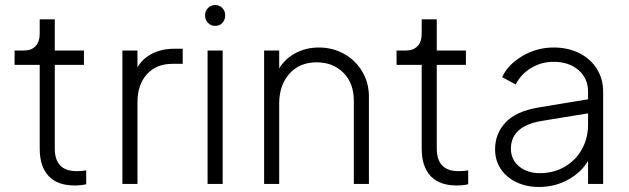

<svg xmlns="http://www.w3.org/2000/svg" viewBox="-20 -732 2502 764"><path d="M138 -141V-474H38V-531H76Q105 -531 121.5 -548.5Q138 -566 138 -598V-655H198V-531H314V-474H198V-141Q198 -51 285 -51Q308 -51 323 -54V1Q304 6 276 6Q209 6 173.5 -31.5Q138 -69 138 -141Z M467 -531H527V-464Q547 -499 585.5 -518.5Q624 -538 673 -538H707V-478H666Q602 -478 564.5 -436.5Q527 -395 527 -325V0H467Z M806 -531H866V0H806ZM836 -712Q853 -712 864.5 -700.5Q876 -689 876 -671Q876 -653 865 -641Q854 -629 836 -629Q819 -629 807.5 -641Q796 -653 796 -671Q796 -688 807.5 -700Q819 -712 836 -712Z M1031 -531H1091V-460Q1115 -499 1156.5 -521Q1198 -543 1249 -543Q1303 -543 1348.5 -518Q1394 -493 1421 -448Q1448 -403 1448 -347V0H1388V-330Q1388 -401 1346.5 -442.5Q1305 -484 1240 -484Q1172 -484 1131.5 -438.5Q1091 -393 1091 -320V0H1031Z M1658 -141V-474H1558V-531H1596Q1625 -531 1641.5 -548.5Q1658 -566 1658 -598V-655H1718V-531H1834V-474H1718V-141Q1718 -51 1805 -51Q1828 -51 1843 -54V1Q1824 6 1796 6Q1729 6 1693.5 -31.5Q1658 -69 1658 -141Z M1950 -138Q1950 -200 1991.5 -244.5Q2033 -289 2121 -304L2320 -337V-367Q2320 -420 2282 -453Q2244 -486 2183 -486Q2134 -486 2093.5 -461.5Q2053 -437 2032 -396L1978 -425Q2001 -475 2058.5 -509Q2116 -543 2183 -543Q2240 -543 2285 -520.5Q2330 -498 2355 -458Q2380 -418 2380 -367V0H2320V-92Q2294 -47 2241.5 -17.5Q2189 12 2124 12Q2075 12 2035 -7Q1995 -26 1972.5 -60Q1950 -94 1950 -138ZM2128 -43Q2184 -43 2228 -69Q2272 -95 2296 -139Q2320 -183 2320 -235V-281L2137 -251Q2013 -231 2013 -140Q2013 -97 2045.5 -70Q2078 -43 2128 -43Z"/></svg>

Font: Eudoxus Sans Light
Style: Regular
Weight: 300
Designer: Stijn de Vries
Foundry: tokotype
Version: Version 2.005